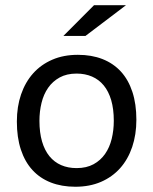

<svg xmlns="http://www.w3.org/2000/svg" viewBox="-20 -710 590 739"><path d="M504.9 -249C504.9 -289.4 499.8 -325.2 489.5 -356.4C479.2 -387.7 464.4 -413.8 445.1 -434.8C425.7 -455.8 402.1 -471.8 374.3 -482.7C346.4 -493.6 314.9 -499 279.8 -499C243 -499 210.1 -492.8 181.2 -480.2C152.2 -467.7 127.6 -450.1 107.4 -427.5C87.2 -404.9 71.8 -377.8 61 -346.4C50.3 -315 44.9 -280.3 44.9 -242.2C44.9 -201.5 50 -165.5 60.3 -134.3C70.6 -103 85.4 -76.8 104.7 -55.7C124.1 -34.5 147.7 -18.5 175.5 -7.6C203.4 3.3 234.9 8.8 270 8.8C306.8 8.8 339.7 2.5 368.7 -10C397.6 -22.5 422.2 -40.1 442.4 -62.7C462.6 -85.4 478 -112.5 488.8 -144.3C499.5 -176 504.9 -210.9 504.9 -249ZM418 -245.1C418 -220.7 415.3 -197.5 409.9 -175.5C404.5 -153.6 396.1 -134.3 384.5 -117.7C373 -101.1 358.2 -87.8 340.1 -77.9C322 -68 300.3 -63 274.9 -63C252.8 -63 232.9 -66.8 215.3 -74.5C197.8 -82.1 182.8 -93.5 170.4 -108.6C158 -123.8 148.5 -142.7 141.8 -165.5C135.2 -188.3 131.8 -214.8 131.8 -245.1C131.8 -269.2 134.5 -292.2 139.9 -314.2C145.3 -336.2 153.7 -355.5 165.3 -372.1C176.8 -388.7 191.7 -401.9 209.7 -411.9C227.8 -421.8 249.5 -426.8 274.9 -426.8C296.7 -426.8 316.5 -422.9 334.2 -415.3C352 -407.6 367 -396.2 379.4 -381.1C391.8 -366 401.3 -347.1 408 -324.5C414.6 -301.8 418 -275.4 418 -245.1ZM464.8 -689.9H341.8L224.1 -571.8H309.1ZM0 -490.2Z"/></svg>

Font: CodeNewRoman Nerd Font Mono
Style: Regular
Weight: 400
Monospace: yes
Designer: Sam Radian
Foundry: Code New Roman
Version: Version 2.00 November 29, 2014;Nerd Fonts 3.2.1